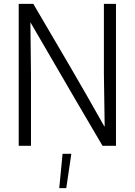

<svg xmlns="http://www.w3.org/2000/svg" viewBox="-20 -748 693 985"><path d="M76 -728H151Q247 -565 336 -412.5Q425 -260 515 -100H517L513 -370V-728H575V0H506Q433 -124 369.5 -232.5Q306 -341 249 -439.5Q192 -538 137 -632H136L139 -362V0H76ZM301 41H346L320 217H284Z"/></svg>

Font: Murecho Light
Style: Regular
Weight: 300
Designer: Neil Summerour
Foundry: Positype
Version: Version 1.010; ttfautohint (v1.8.3)